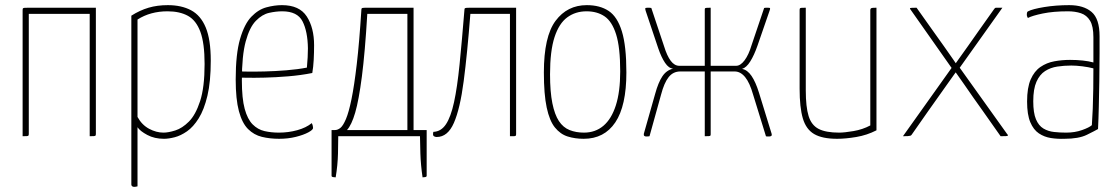

<svg xmlns="http://www.w3.org/2000/svg" viewBox="-20 -530 4354 747"><path d="M68 0V-489Q68 -495 69 -497Q70 -499 75 -499.5Q80 -500 92 -500H353V-10Q353 -5 352 -3Q351 -1 346 -0.5Q341 0 329 0V-476H92V-10Q92 -5 91 -3Q90 -1 85 -0.5Q80 0 68 0Z M502 197Q497 197 494 194.5Q491 192 491 188V-469Q524 -490 558 -500Q592 -510 633 -510Q686 -510 723.5 -490Q761 -470 780.5 -423Q800 -376 800 -294Q800 -212 787 -157.5Q774 -103 753 -69.5Q732 -36 707.5 -19Q683 -2 659.5 4Q636 10 618 10Q581 10 553 -5Q525 -20 515 -35V195Q511 196 508 196.5Q505 197 502 197ZM616 -14Q635 -14 662 -22.5Q689 -31 715 -57Q741 -83 758.5 -136.5Q776 -190 776 -281Q776 -362 759.5 -406.5Q743 -451 711 -468.5Q679 -486 632 -486Q565 -486 515 -454V-75Q532 -44 560 -29Q588 -14 616 -14Z M1066 10Q1030 10 999 2.5Q968 -5 945 -28Q922 -51 909.5 -97.5Q897 -144 897 -221Q897 -320 914 -378.5Q931 -437 958 -465Q985 -493 1016.5 -501.5Q1048 -510 1077 -510Q1145 -510 1173.5 -466Q1202 -422 1202 -354Q1202 -325 1200.5 -297Q1199 -269 1195 -246Q1150 -237 1101 -233Q1052 -229 1010 -228Q968 -227 942 -227.5Q916 -228 916 -228V-252Q916 -252 942.5 -251.5Q969 -251 1009.5 -252Q1050 -253 1094 -256.5Q1138 -260 1174 -267Q1176 -290 1177 -307Q1178 -324 1178 -342Q1177 -408 1157 -447Q1137 -486 1078 -486Q1054 -486 1027 -480Q1000 -474 975.5 -449Q951 -424 936 -369Q921 -314 921 -217Q921 -147 932 -106.5Q943 -66 963 -46Q983 -26 1009 -20Q1035 -14 1065 -14Q1102 -14 1136.5 -23.5Q1171 -33 1193 -51Q1196 -45 1197 -40Q1198 -35 1198 -32Q1198 -25 1179.5 -15Q1161 -5 1131 2.5Q1101 10 1066 10Z M1286 160Q1282 160 1276 159Q1270 158 1270 154V-24H1283Q1294 -24 1304.5 -32.5Q1315 -41 1326 -67Q1337 -93 1347.5 -144Q1358 -195 1368 -280Q1378 -365 1386 -492Q1386 -498 1390 -499Q1394 -500 1410 -500H1589V-24H1640V154Q1640 158 1634 159Q1628 160 1624 160Q1617 112 1615.5 67Q1614 22 1614 0H1296Q1296 22 1295 67Q1294 112 1286 160ZM1330 -24H1565V-476H1409Q1400 -325 1388 -232.5Q1376 -140 1362 -92Q1348 -44 1330 -24Z M1679 3Q1672 3 1667.5 -0.5Q1663 -4 1666 -17Q1696 -18 1715 -46.5Q1734 -75 1746.5 -132.5Q1759 -190 1768 -279.5Q1777 -369 1787 -492Q1787 -496 1788.5 -497.5Q1790 -499 1795 -499.5Q1800 -500 1810 -500H1988V-8Q1988 -5 1987.5 -3.5Q1987 -2 1984.5 -1Q1982 0 1977.5 0Q1973 0 1964 0V-476H1810Q1798 -321 1784 -214Q1770 -107 1746 -52Q1722 3 1679 3Z M2251 10Q2217 10 2188.5 1Q2160 -8 2139 -34Q2118 -60 2107 -111.5Q2096 -163 2096 -248Q2096 -388 2141.5 -449Q2187 -510 2263 -510Q2314 -510 2348 -487.5Q2382 -465 2399.5 -408Q2417 -351 2417 -248Q2417 -118 2374 -54Q2331 10 2251 10ZM2252 -14Q2296 -14 2327.5 -40.5Q2359 -67 2376 -120Q2393 -173 2393 -252Q2393 -346 2377 -396.5Q2361 -447 2332 -466.5Q2303 -486 2262 -486Q2219 -486 2187 -462.5Q2155 -439 2137.5 -385.5Q2120 -332 2120 -241Q2120 -173 2129 -128.5Q2138 -84 2154.5 -59Q2171 -34 2196 -24Q2221 -14 2252 -14Z M2494 1Q2489 1 2486.5 -1.5Q2484 -4 2485 -10L2529 -165Q2541 -209 2557 -233Q2573 -257 2599 -263Q2582 -264 2567.5 -285.5Q2553 -307 2541 -342L2492 -488Q2490 -495 2490.5 -497.5Q2491 -500 2500 -500Q2502 -500 2506 -500Q2510 -500 2514 -499L2564 -349Q2575 -313 2589.5 -293.5Q2604 -274 2623 -274H2722V-492Q2722 -496 2723 -497.5Q2724 -499 2729 -499.5Q2734 -500 2745 -500V-274H2844Q2861 -274 2877 -295.5Q2893 -317 2904 -354L2953 -499Q2956 -500 2960 -500Q2964 -500 2967 -500Q2975 -500 2976 -498Q2977 -496 2974 -488L2927 -352Q2914 -315 2899 -291Q2884 -267 2867 -262Q2888 -258 2904 -234.5Q2920 -211 2933 -169L2982 -10Q2984 -4 2981 -1.5Q2978 1 2973 1Q2969 1 2965.5 1Q2962 1 2960 0L2910 -162Q2897 -208 2879 -230Q2861 -252 2838 -252H2745V-8Q2745 -4 2744 -2.5Q2743 -1 2738.5 -0.5Q2734 0 2722 0V-252H2627Q2599 -252 2581.5 -230Q2564 -208 2552 -162L2507 0Q2503 1 2494 1Z M3237 10Q3179 10 3147.5 -8.5Q3116 -27 3103.5 -69.5Q3091 -112 3091 -185V-490Q3091 -495 3092 -497Q3093 -499 3098 -499.5Q3103 -500 3115 -500V-178Q3115 -114 3126 -78.5Q3137 -43 3165 -28.5Q3193 -14 3245 -14Q3265 -14 3300.5 -20Q3336 -26 3366 -42V-490Q3366 -495 3368 -497Q3370 -499 3375.5 -499.5Q3381 -500 3390 -500V-23Q3353 -4 3311.5 3Q3270 10 3237 10Z M3493 0 3686 -271 3695 -279Q3695 -279 3709.5 -299.5Q3724 -320 3745.5 -350Q3767 -380 3787 -409L3848 -495Q3850 -498 3851.5 -499Q3853 -500 3859 -500Q3865 -500 3880 -500L3710 -261L3703 -255Q3703 -255 3692.5 -240.5Q3682 -226 3665.5 -202.5Q3649 -179 3629 -151Q3609 -123 3590 -96L3527 -6Q3525 -3 3522 -2Q3519 -1 3512.5 -0.5Q3506 0 3493 0ZM3873 0 3804 -98Q3785 -124 3766 -151.5Q3747 -179 3731 -202Q3715 -225 3705 -239Q3695 -253 3695 -253L3687 -259L3521 -495Q3520 -497 3520.5 -498Q3521 -499 3527 -499.5Q3533 -500 3546 -500L3612 -407Q3632 -379 3653 -349.5Q3674 -320 3688 -299.5Q3702 -279 3702 -279L3710 -272L3898 -9Q3902 -5 3901.5 -3Q3901 -1 3894.5 -0.5Q3888 0 3873 0Z M4121 10Q4094 11 4068.5 7Q4043 3 4022 -11Q4001 -25 3988.5 -54.5Q3976 -84 3976 -135Q3976 -189 3990 -221Q4004 -253 4028 -269.5Q4052 -286 4082 -291.5Q4112 -297 4143 -297Q4169 -297 4192.5 -294.5Q4216 -292 4234 -287Q4234 -287 4234 -305.5Q4234 -324 4234 -347.5Q4234 -371 4234 -385Q4234 -428 4221 -449.5Q4208 -471 4185.5 -478.5Q4163 -486 4135 -486Q4078 -486 4037 -477.5Q3996 -469 3979 -460Q3977 -464 3976 -466.5Q3975 -469 3975 -473Q3975 -478 3976 -481.5Q3977 -485 3980 -486Q3997 -495 4042.5 -502.5Q4088 -510 4140 -510Q4196 -510 4227 -483.5Q4258 -457 4258 -389V-323Q4258 -266 4257 -213.5Q4256 -161 4255 -114.5Q4254 -68 4252 -28Q4240 -21 4208.5 -5.5Q4177 10 4121 10ZM4128 -14Q4162 -14 4190 -24Q4218 -34 4228 -43Q4230 -70 4231.5 -107Q4233 -144 4233.5 -185Q4234 -226 4234 -264Q4215 -269 4191 -272Q4167 -275 4148 -275Q4120 -275 4093.5 -271Q4067 -267 4046 -253.5Q4025 -240 4012.5 -212Q4000 -184 4000 -136Q4000 -91 4010.5 -66Q4021 -41 4039.5 -30Q4058 -19 4081 -16.5Q4104 -14 4128 -14Z"/></svg>

Font: Yanone Kaffeesatz ExtraLight
Style: Regular
Weight: 200
Designer: Yanone (Cyrillic: Daniel Pouzeot, Huerta Tipografica, and Cyreal)
Foundry: Yanone
Version: Version 2.003